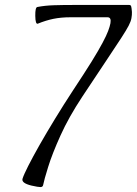

<svg xmlns="http://www.w3.org/2000/svg" viewBox="-20 -748 553 776"><path d="M106.9 2Q64.9 -8.3 71.3 -26.4Q76.2 -42 94.2 -77.6Q112.3 -113.3 140.1 -162.4Q168 -211.4 202.4 -267.8Q236.8 -324.2 273.9 -380.9Q320.8 -451.7 349.9 -498.5Q378.9 -545.4 394.5 -575Q410.2 -604.5 417 -622.6Q423.8 -640.6 426.3 -653.8Q430.7 -678.2 414.6 -678.2H265.1Q227.1 -678.2 196 -671.9Q165 -665.5 132.8 -652.3Q123 -648.9 122.6 -684.1Q122.1 -718.3 130.9 -719.7Q161.1 -725.6 196.8 -726.8Q232.4 -728 283.7 -728H502Q507.8 -728 509.8 -723.4Q511.7 -718.8 513.2 -699.7Q513.7 -688.5 511.2 -674.3Q508.8 -661.1 499.8 -643.8Q490.7 -626.5 469.7 -594Q448.7 -561.5 410.9 -505.1Q373 -448.7 313 -357.9Q257.8 -274.4 224.4 -200.2Q190.9 -126 174.6 -73.2Q158.2 -20.5 154.3 0Q152.8 7.8 143.8 8.1Q134.8 8.3 106.9 2Z"/></svg>

Font: Dai Banna SIL
Style: Italic
Weight: 400
Italic angle: -11°
Designer: Victor Gaultney
Foundry: SIL International
Version: Version 4.000